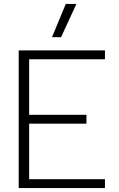

<svg xmlns="http://www.w3.org/2000/svg" viewBox="-20 -955 603 975"><path d="M314 -935H368L290 -766H244ZM75 -699H513V-654H128V-372H419V-327H128V-45H513V0H75Z"/></svg>

Font: Prompt ExtraLight
Style: Regular
Weight: 275
Designer: Katatrad Team
Foundry: CadsonDemak
Version: Version 1.001